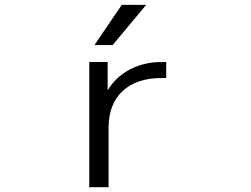

<svg xmlns="http://www.w3.org/2000/svg" viewBox="-20 -777 1040 797"><path d="M350.6 -519.5H426.8V-404.3H428.7Q460 -457 518.6 -488.3Q577.1 -519.5 650.4 -519.5H669.9V-453.1H650.4Q546.9 -453.1 488.8 -398.9Q430.7 -344.7 430.7 -246.1V0H350.6ZM586.9 -756.8 447.3 -589.8H372.1L485.4 -756.8Z"/></svg>

Font: GenEi Gothic M SemiLight
Style: Regular
Weight: 350
Designer: o_tamon (Modified); [Source Han Sans]
Ryoko NISHIZUKA  (kana & ideographs); Paul D. Hunt (Latin, Greek & Cyrillic); Wenl
Version: Version 1.1a;Original Version 1.004